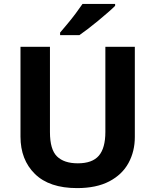

<svg xmlns="http://www.w3.org/2000/svg" viewBox="-20 -954 796 984"><path d="M671 -714V-252Q671 -178 638.5 -118.5Q606 -59 540 -24.5Q474 10 375 10Q233 10 159 -62.5Q85 -135 85 -254V-714H236V-277Q236 -188 272 -152.5Q308 -117 379 -117Q453 -117 486.5 -156Q520 -195 520 -278V-714ZM570 -934V-924Q556 -910 533 -890Q510 -870 483.5 -848Q457 -826 431.5 -806.5Q406 -787 387 -774H288V-787Q304 -806 325.5 -831.5Q347 -857 367.5 -884.5Q388 -912 403 -934Z"/></svg>

Font: Noto Sans
Style: Bold
Weight: 700
Designer: Monotype Design Team
Foundry: Monotype Imaging Inc.
Version: Version 2.000;GOOG;noto-source:20170915:90ef993387c0; ttfaut